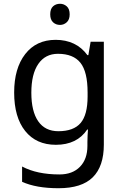

<svg xmlns="http://www.w3.org/2000/svg" viewBox="-20 -757 655 1017"><path d="M275 -546Q328 -546 370.5 -526Q413 -506 443 -465H448L460 -536H530V9Q530 124 471.5 182Q413 240 290 240Q172 240 97 206V125Q176 167 295 167Q364 167 403.5 126.5Q443 86 443 16V-5Q443 -17 444 -39.5Q445 -62 446 -71H442Q388 10 276 10Q172 10 113.5 -63Q55 -136 55 -267Q55 -395 113.5 -470.5Q172 -546 275 -546ZM287 -472Q220 -472 183 -418.5Q146 -365 146 -266Q146 -167 182.5 -114.5Q219 -62 289 -62Q370 -62 407 -105.5Q444 -149 444 -246V-267Q444 -377 406 -424.5Q368 -472 287 -472ZM298 -737Q318 -737 333.5 -723.5Q349 -710 349 -681Q349 -653 333.5 -639Q318 -625 298 -625Q276 -625 261 -639Q246 -653 246 -681Q246 -710 261 -723.5Q276 -737 298 -737Z"/></svg>

Font: Noto Sans Lydian
Style: Regular
Weight: 400
Designer: Monotype Design Team
Foundry: Monotype Imaging Inc.
Version: Version 2.002; ttfautohint (v1.8.4.7-5d5b)